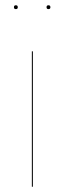

<svg xmlns="http://www.w3.org/2000/svg" viewBox="-20 -713 247 733"><path d="M33.2 -685.5Q33.2 -692.9 40.5 -692.9Q47.9 -692.9 47.9 -685.5Q47.9 -678.2 40.5 -678.2Q33.2 -678.2 33.2 -685.5ZM157.7 -685.5Q157.7 -692.9 165 -692.9Q172.4 -692.9 172.4 -685.5Q172.4 -678.2 165 -678.2Q157.7 -678.2 157.7 -685.5ZM105.5 -517.1V0H101.6V-517.1Z"/></svg>

Font: Fira Sans Compressed Four
Style: Regular
Weight: 100
Width: 1
Designer: Carrois Corporate & Edenspiekermann AG
Foundry: Carrois Corporate GbR & Edenspiekermann AG
Version: Version 4.203;PS 004.203;hotconv 1.0.88;makeotf.lib2.5.64775